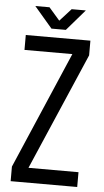

<svg xmlns="http://www.w3.org/2000/svg" viewBox="-58 -879 494 915"><g transform="rotate(5 189.5 -421.0)"><path d="M73.2 -841.8H141.1L192.9 -782.2L247.1 -841.8H314.9L228 -741.2H159.2ZM347.2 -70.8V0H28.8V-69.8L269 -628.9H40V-700.2H349.1V-629.9L107.9 -70.8Z"/></g></svg>

Font: Bebas Neue Regular
Style: Regular
Weight: 400
Designer: Ryoichi Tsunekawa
Foundry: Ryoichi Tsunekawa
Version: Version 001.003